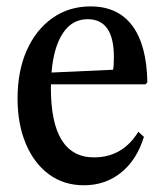

<svg xmlns="http://www.w3.org/2000/svg" viewBox="-20 -554 498 585"><path d="M235.5 10.5Q174.5 10.5 129.2 -22.8Q84 -56 58.8 -115.8Q33.5 -175.5 33.5 -254Q33.5 -337.5 61.5 -400.5Q89.5 -463.5 139.8 -499Q190 -534.5 256 -534.5Q339 -534.5 383 -475.8Q427 -417 429 -303.5L423.5 -297H135.5Q135 -292 135 -286.5Q135 -74.5 266.5 -74.5Q353.5 -74.5 401.5 -152.5L418.5 -137Q397 -67 349 -28.2Q301 10.5 235.5 10.5ZM247 -495.5Q200 -495.5 171.8 -453.2Q143.5 -411 137 -333L324.5 -341.5Q327 -353 327 -380.5Q327 -495.5 247 -495.5Z"/></svg>

Font: Libre Caslon Condensed Medium
Style: Regular
Weight: 500
Designer: Pablo Impallari, Rodrigo Fuenzalida, Katja Schimmel, Ertekin Erdin
Foundry: Pablo Impallari, Rodrigo Fuenzalida
Version: Version 2.000; ttfautohint (v1.8.4.7-5d5b);gftools[0.9.33]